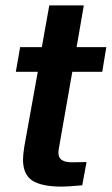

<svg xmlns="http://www.w3.org/2000/svg" viewBox="-20 -692 417 717"><path d="M210.9 4.9Q135.3 4.9 100.6 -17.8Q65.9 -40.5 65.9 -96.2Q65.9 -113.3 70.8 -145L121.1 -423.8H39.1L55.2 -516.1H136.2L164.1 -671.9H293L266.1 -516.1H377L361.8 -423.8H250L200.2 -140.1Q198.2 -128.4 198.2 -122.1Q198.2 -103 210.7 -94.5Q223.1 -85.9 250 -85.9L303.2 -86.9L287.1 0Q231.9 4.9 210.9 4.9Z"/></svg>

Font: Creato Display
Style: Bold Italic
Weight: 700
Italic angle: -10°
Version: Version 1.000